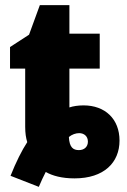

<svg xmlns="http://www.w3.org/2000/svg" viewBox="-20 -684 493 747"><path d="M21 0 131 43C139 23 150 1 158 -15C184 0 221 10 270 10C385 10 445 -52 445 -137C445 -221 389 -274 305 -274C285 -274 264 -271 250 -266V-417H368V-553H250V-664H135L93 -549L19 -501V-417H78V-191C78 -166 81 -147 86 -131C65 -99 42 -53 21 0ZM287 -100C265 -100 250 -110 248 -151C260 -161 275 -166 288 -166C307 -166 322 -154 322 -133C322 -113 308 -100 287 -100Z"/></svg>

Font: Noto Sans Condensed Black
Style: Regular
Weight: 900
Width: 3
Designer: Monotype Design Team
Foundry: Monotype Imaging Inc.
Version: Version 2.013